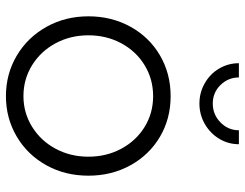

<svg xmlns="http://www.w3.org/2000/svg" viewBox="-109 -704 825 647"><g transform="rotate(90 303.5 -380.5)"><path d="M35 -266Q35 -344 70 -407.5Q105 -471 166.5 -507Q228 -543 304 -543Q380 -543 441 -507Q502 -471 537 -407.5Q572 -344 572 -266Q572 -187 536.5 -123.5Q501 -60 439.5 -24Q378 12 304 12Q229 12 167.5 -24.5Q106 -61 70.5 -124.5Q35 -188 35 -266ZM304 -47Q360 -47 407 -76Q454 -105 481 -155Q508 -205 508 -266Q508 -327 481 -377Q454 -427 407.5 -455.5Q361 -484 304 -484Q247 -484 200 -455.5Q153 -427 126 -377Q99 -327 99 -266Q99 -205 126 -155Q153 -105 200 -76Q247 -47 304 -47ZM193 -773H241Q241 -737 266.5 -711Q292 -685 329 -685Q366 -685 392.5 -711Q419 -737 419 -773H466Q466 -737 447.5 -706.5Q429 -676 397.5 -658Q366 -640 329 -640Q292 -640 260.5 -658Q229 -676 211 -706.5Q193 -737 193 -773Z"/></g></svg>

Font: BLUETTI 2.0 Extralight
Style: Roman
Weight: 200
Designer: Stijn de Vries
Foundry: tokotype
Version: Version 2.005;October 31, 2023;FontCreator 14.0.0.2814 64-bi